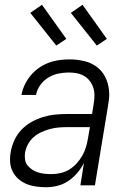

<svg xmlns="http://www.w3.org/2000/svg" viewBox="-20 -777 540 805"><path d="M173 8Q152 8 131 5Q110 2 91.5 -5.5Q73 -13 57.5 -26.5Q42 -40 33 -58Q24 -76 22.5 -97Q21 -118 25 -140Q29 -164 40 -188.5Q51 -213 69.5 -232.5Q88 -252 112 -265.5Q136 -279 161 -286.5Q186 -294 211 -296.5Q236 -299 261 -299H366L373 -343Q376 -360 376 -377Q376 -394 371 -409.5Q366 -425 356 -438Q346 -451 332 -459Q318 -467 301.5 -470Q285 -473 268 -473Q246 -473 224.5 -468.5Q203 -464 183 -452Q163 -440 149 -420.5Q135 -401 131 -379H70Q74 -401 84 -422Q94 -443 109 -461Q124 -479 143.5 -492.5Q163 -506 184.5 -514Q206 -522 228.5 -525Q251 -528 272 -528Q305 -528 336.5 -520Q368 -512 391.5 -492Q415 -472 426.5 -442.5Q438 -413 438 -381Q438 -369 436.5 -357.5Q435 -346 433 -334L378 0H317L332 -94Q321 -72 304 -52Q287 -32 266 -18Q245 -4 221 2Q197 8 173 8ZM196 -47Q215 -47 234.5 -51.5Q254 -56 271 -66.5Q288 -77 301.5 -92Q315 -107 325 -124.5Q335 -142 340.5 -160.5Q346 -179 349 -198L357 -244H262Q244 -244 226 -242.5Q208 -241 189.5 -236Q171 -231 153.5 -223Q136 -215 121.5 -202.5Q107 -190 97.5 -172.5Q88 -155 85 -137Q83 -123 85 -108.5Q87 -94 95.5 -83.5Q104 -73 115.5 -65.5Q127 -58 140 -54Q153 -50 167.5 -48.5Q182 -47 196 -47ZM386 -586 277 -723 326 -757 428 -614ZM216 -586 107 -723 156 -757 258 -614Z"/></svg>

Font: Iosevka Term Curly Lt Obl
Style: Regular
Weight: 300
Italic angle: -9°
Designer: Belleve Invis
Foundry: Belleve Invis
Version: Version 32.3.0